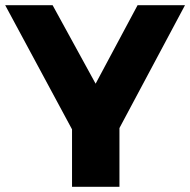

<svg xmlns="http://www.w3.org/2000/svg" viewBox="-25 -721 734 741"><path d="M-5 -701H178L344 -398L506 -701H689L355 -75H332ZM253 -308H436V0H253Z"/></svg>

Font: Alexandria
Style: Bold
Weight: 700
Designer: Mohamed Gaber
Foundry: Kief Type Foundry
Version: Version 5.100